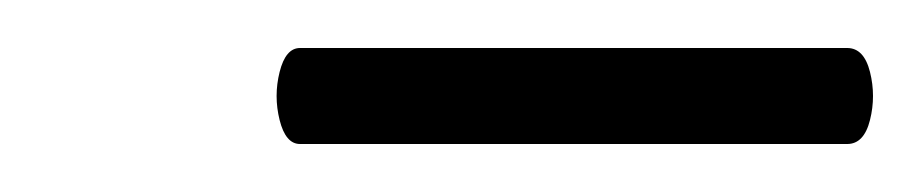

<svg xmlns="http://www.w3.org/2000/svg" viewBox="-20 -533 384 80"><path d="M105 -473Q99 -473 96.5 -483Q94 -493 96.5 -503Q99 -513 105 -513H333Q340 -513 342.5 -503Q345 -493 342.5 -483Q340 -473 333 -473Z"/></svg>

Font: Cormorant Garamond Light
Style: Italic
Weight: 300
Italic angle: -10°
Designer: Christian Thalmann (Catharsis Fonts)
Foundry: Catharsis Fonts
Version: Version 4.001